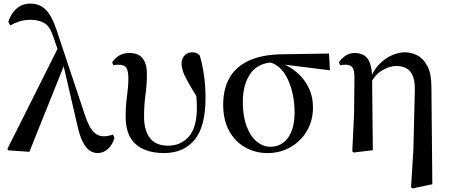

<svg xmlns="http://www.w3.org/2000/svg" viewBox="-20 -833 2492 1065"><path d="M26 1 21 -7 307 -578 340 -482 143 9ZM522 16Q499 16 478 2.5Q457 -11 439 -46Q421 -81 407 -147L330 -479L327 -481L276 -628Q258 -685 227.5 -704Q197 -723 150 -723Q114 -723 86.5 -714Q59 -705 37 -692L26 -712Q40 -757 71.5 -785Q103 -813 149 -813Q200 -813 234 -779Q268 -745 294 -666L450 -198Q466 -150 482 -124Q498 -98 516 -87.5Q534 -77 556 -77Q566 -77 580.5 -79.5Q595 -82 606 -87L615 -69Q605 -31 579.5 -7.5Q554 16 522 16Z M890 16Q789 16 733 -33Q677 -82 677 -186Q677 -247 684.5 -300Q692 -353 692 -397Q692 -442 680 -458Q668 -474 636 -474Q629 -474 622 -473.5Q615 -473 609 -471L602 -487Q620 -513 643 -526Q666 -539 698 -539Q749 -539 772 -508.5Q795 -478 795 -423Q795 -366 787 -308.5Q779 -251 779 -186Q779 -110 811.5 -67.5Q844 -25 913 -25Q983 -25 1027.5 -75.5Q1072 -126 1072 -236Q1072 -266 1069 -299Q1066 -332 1060 -365L1078 -364L1081 -281Q1046 -337 1025 -374Q1004 -411 995.5 -436Q987 -461 987 -480Q987 -509 1004.5 -526Q1022 -543 1046 -543Q1060 -543 1070.5 -538.5Q1081 -534 1088 -525Q1103 -475 1111.5 -415.5Q1120 -356 1120 -290Q1120 -130 1059 -57Q998 16 890 16Z M1464 16Q1395 16 1338.5 -16.5Q1282 -49 1250 -109Q1218 -169 1218 -252Q1218 -338 1252 -399.5Q1286 -461 1358 -495.5Q1430 -530 1544 -532L1805 -536L1810 -443L1531 -478L1509 -488Q1415 -488 1371 -427.5Q1327 -367 1327 -268Q1327 -188 1348 -132.5Q1369 -77 1404 -48Q1439 -19 1480 -19Q1542 -19 1578 -69.5Q1614 -120 1614 -211Q1614 -261 1604 -309Q1594 -357 1574.5 -397Q1555 -437 1525.5 -462Q1496 -487 1458 -490L1476 -499Q1522 -493 1565 -472Q1608 -451 1642 -417Q1676 -383 1696 -338Q1716 -293 1716 -238Q1716 -164 1682.5 -107Q1649 -50 1592 -17Q1535 16 1464 16Z M1934 6 1944 -201 1946 -404Q1946 -445 1934.5 -459.5Q1923 -474 1897 -474Q1890 -474 1882.5 -473.5Q1875 -473 1867 -471L1860 -487Q1873 -508 1895.5 -523.5Q1918 -539 1949 -539Q1977 -539 1998.5 -526.5Q2020 -514 2031.5 -484.5Q2043 -455 2044 -402V-398L2048 0L1942 13ZM2260 206 2273 -4 2281 -332Q2282 -383 2269.5 -412.5Q2257 -442 2233.5 -454.5Q2210 -467 2178 -467Q2142 -467 2102 -444Q2062 -421 2037 -373L2026 -382H2029Q2047 -438 2080.5 -473.5Q2114 -509 2153 -526Q2192 -543 2225 -543Q2261 -543 2295 -525.5Q2329 -508 2351 -466Q2373 -424 2373 -350L2378 189L2269 212Z"/></svg>

Font: Noto Serif KR SemiBold
Style: Regular
Weight: 600
Designer: Ryoko NISHIZUKA 西塚涼子 (kana & ideographs); Frank Grießhammer (Latin, Greek & Cyrillic); Wenlong ZHANG 张文龙 (bopomofo); San
Foundry: Adobe
Version: Version 2.003-H1;hotconv 1.1.1;makeotfexe 2.6.0